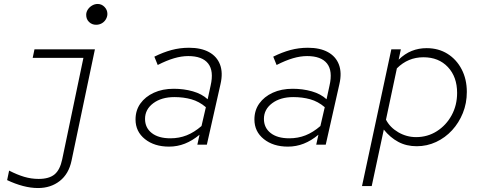

<svg xmlns="http://www.w3.org/2000/svg" viewBox="-20 -730 2440 969"><path d="M465 -605Q444 -605 429.5 -619Q415 -633 415 -655Q415 -669 423 -681.5Q431 -694 444.5 -702Q458 -710 473 -710Q493 -710 507.5 -695Q522 -680 522 -660Q522 -646 514.5 -633Q507 -620 494 -612.5Q481 -605 465 -605ZM172 219Q135 219 95.5 208.5Q56 198 16 179L26 131Q67 152 102.5 162.5Q138 173 175 173Q228 173 255.5 150Q283 127 294 74L401 -438H145L154 -481H459L341 81Q327 148 281.5 183.5Q236 219 172 219Z M833 10Q759 10 711.5 -28Q664 -66 664 -127Q664 -173 688.5 -207.5Q713 -242 756.5 -262Q800 -282 857 -282Q908 -282 953.5 -269Q999 -256 1028 -229L1043 -298Q1060 -372 1030.5 -409.5Q1001 -447 930 -447Q896 -447 858.5 -436Q821 -425 776 -402L759 -444Q803 -466 845.5 -477.5Q888 -489 934 -489Q995 -489 1035 -467Q1075 -445 1090.5 -404Q1106 -363 1093 -306L1024 0H976L987 -50Q951 -20 913 -5Q875 10 833 10ZM712 -130Q712 -85 746 -58.5Q780 -32 840 -32Q884 -32 922 -47Q960 -62 997 -94L1019 -189Q985 -218 945.5 -229Q906 -240 860 -240Q795 -240 753.5 -209Q712 -178 712 -130Z M1433 10Q1359 10 1311.5 -28Q1264 -66 1264 -127Q1264 -173 1288.5 -207.5Q1313 -242 1356.5 -262Q1400 -282 1457 -282Q1508 -282 1553.5 -269Q1599 -256 1628 -229L1643 -298Q1660 -372 1630.5 -409.5Q1601 -447 1530 -447Q1496 -447 1458.5 -436Q1421 -425 1376 -402L1359 -444Q1403 -466 1445.5 -477.5Q1488 -489 1534 -489Q1595 -489 1635 -467Q1675 -445 1690.5 -404Q1706 -363 1693 -306L1624 0H1576L1587 -50Q1551 -20 1513 -5Q1475 10 1433 10ZM1312 -130Q1312 -85 1346 -58.5Q1380 -32 1440 -32Q1484 -32 1522 -47Q1560 -62 1597 -94L1619 -189Q1585 -218 1545.5 -229Q1506 -240 1460 -240Q1395 -240 1353.5 -209Q1312 -178 1312 -130Z M1807 209 1955 -481H2003L1992 -429Q2023 -459 2058 -473Q2093 -487 2133 -487Q2193 -487 2238.5 -458.5Q2284 -430 2310 -380Q2336 -330 2336 -266Q2336 -209 2316 -159.5Q2296 -110 2261.5 -72.5Q2227 -35 2181 -13.5Q2135 8 2083 8Q2031 8 1990 -14Q1949 -36 1917 -76L1856 209ZM2080 -38Q2138 -38 2185 -68Q2232 -98 2259.5 -148.5Q2287 -199 2287 -261Q2287 -342 2240.5 -391.5Q2194 -441 2117 -441Q2039 -441 1983 -385L1928 -126Q1948 -87 1990 -62.5Q2032 -38 2080 -38Z"/></svg>

Font: Red Hat Mono
Style: Italic
Weight: 300
Italic angle: -12°
Monospace: yes
Designer: Pentagram, MCKL
Foundry: Pentagram, MCKL
Version: Version 1.023